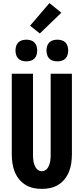

<svg xmlns="http://www.w3.org/2000/svg" viewBox="-20 -1211 540 1239"><path d="M250 8Q222 8 194.5 2Q167 -4 143 -19Q119 -34 101.5 -56.5Q84 -79 74 -105Q64 -131 60 -159Q56 -187 56 -215V-735H193V-215Q193 -204 193.5 -192.5Q194 -181 196 -170Q198 -159 202 -148Q206 -137 212 -127.5Q218 -118 228.5 -112Q239 -106 250 -106Q261 -106 271.5 -112Q282 -118 288 -127.5Q294 -137 298 -148Q302 -159 304 -170Q306 -181 306.5 -192.5Q307 -204 307 -215V-735H444V-215Q444 -187 440 -159Q436 -131 426 -105Q416 -79 398.5 -56.5Q381 -34 357 -19Q333 -4 305.5 2Q278 8 250 8ZM350 -815Q336 -815 322 -819Q308 -823 298 -833Q288 -843 284 -857Q280 -871 280 -885Q280 -899 284 -913Q288 -927 298 -937Q308 -947 322 -951Q336 -955 350 -955Q364 -955 378 -951Q392 -947 402 -937Q412 -927 416 -913Q420 -899 420 -885Q420 -871 416 -857Q412 -843 402 -833Q392 -823 378 -819Q364 -815 350 -815ZM150 -815Q136 -815 122 -819Q108 -823 98 -833Q88 -843 84 -857Q80 -871 80 -885Q80 -899 84 -913Q88 -927 98 -937Q108 -947 122 -951Q136 -955 150 -955Q164 -955 178 -951Q192 -947 202 -937Q212 -927 216 -913Q220 -899 220 -885Q220 -871 216 -857Q212 -843 202 -833Q192 -823 178 -819Q164 -815 150 -815ZM237 -995 174 -1045 299 -1191 376 -1129Z"/></svg>

Font: Iosevka SS18 Heavy
Style: Regular
Weight: 900
Monospace: yes
Designer: Belleve Invis
Foundry: Belleve Invis
Version: Version 25.1.1; ttfautohint (v1.8.4)